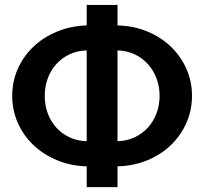

<svg xmlns="http://www.w3.org/2000/svg" viewBox="-20 -774 844 794"><path d="M466 -190Q504.5 -191 536.5 -206Q568.5 -221 591.5 -246.2Q614.5 -271.5 627.2 -305.2Q640 -339 640 -378Q640 -416 627.2 -449.8Q614.5 -483.5 591.5 -509Q568.5 -534.5 536.5 -549.5Q504.5 -564.5 466 -565.5ZM338.5 -565.5Q299.5 -564.5 267.8 -549.5Q236 -534.5 213 -509Q190 -483.5 177.5 -449.8Q165 -416 165 -378Q165 -339 177.5 -305.2Q190 -271.5 213 -246.2Q236 -221 267.8 -206Q299.5 -191 338.5 -190ZM466 -669Q533.5 -667 590 -643.5Q646.5 -620 687.2 -580.5Q728 -541 751 -489Q774 -437 774 -378Q774 -318.5 751 -266.2Q728 -214 687.2 -174.5Q646.5 -135 590 -111.5Q533.5 -88 466 -86V0H338.5V-86Q271.5 -88 215 -111.8Q158.5 -135.5 117.5 -174.8Q76.5 -214 53.5 -266.2Q30.5 -318.5 30.5 -378Q30.5 -437 53.5 -489Q76.5 -541 117.5 -580.2Q158.5 -619.5 215 -643Q271.5 -666.5 338.5 -669V-753.5H466Z"/></svg>

Font: Lato 2
Style: Bold
Weight: 700
Designer: Lukasz Dziedzic with Adam Twardoch and Botio Nikoltchev
Foundry: tyPoland Lukasz Dziedzic
Version: Version 2.015; 2015-08-06; http://www.latofonts.com/